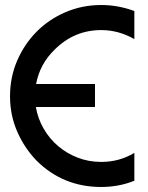

<svg xmlns="http://www.w3.org/2000/svg" viewBox="-20 -740 590 766"><path d="M384 -720Q451 -720 516 -696V-584Q453 -620 384 -620Q276 -620 198 -542Q139 -485 124 -405H359V-313H123Q131 -267 154 -227Q177 -187 211.5 -157.5Q246 -128 290 -111Q334 -94 384 -94Q456 -94 516 -130V-19Q484 -6 450.5 0Q417 6 384 6Q231 6 125 -100Q77 -150 48.5 -215.5Q20 -281 20 -356Q20 -432 48.5 -498Q77 -564 126 -613.5Q175 -663 241.5 -691.5Q308 -720 384 -720Z"/></svg>

Font: Fundamental  Brigade
Style: Regular
Weight: 400
Designer: Peter Wiegel, original typeface by Arno Drescher 1935
Foundry: Peter Wiegel
Version: Version 0.000 2012 initial release